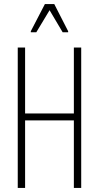

<svg xmlns="http://www.w3.org/2000/svg" viewBox="-20 -921 484 941"><path d="M67 0V-688H103V-365H342V-688H378V0H342V-331H103V0ZM131 -763V-768L200 -901H246L314 -768V-763H287L223 -871L158 -763Z"/></svg>

Font: Saira ExtraCondensed Thin
Style: Regular
Weight: 250
Width: 2
Designer: Hector Gatti with collaboration of the Omnibus-Type team
Foundry: Omnibus-Type
Version: Version 1.101